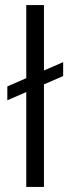

<svg xmlns="http://www.w3.org/2000/svg" viewBox="-20 -740 279 760"><path d="M9 -343V-398L230 -494V-439ZM84 0V-720H154V0Z"/></svg>

Font: DM Sans 12pt Light
Style: Regular
Weight: 300
Version: Version 4.004;gftools[0.9.30]